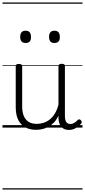

<svg xmlns="http://www.w3.org/2000/svg" viewBox="-20 -1030 686 1550"><path d="M270 18Q222 18 185 -1.5Q148 -21 127.5 -61.5Q107 -102 107 -166V-496Q107 -505 113 -509.5Q119 -514 132 -514Q146 -514 152.5 -509.5Q159 -505 159 -496V-171Q159 -127 171.5 -95.5Q184 -64 210 -47Q236 -30 277 -30Q306 -30 333 -39Q360 -48 383 -66.5Q406 -85 424 -115Q442 -145 452 -186V-496Q452 -506 458.5 -510.5Q465 -515 479 -515Q492 -515 498 -510.5Q504 -506 504 -496V-93Q504 -73 508.5 -58.5Q513 -44 523 -36.5Q533 -29 547 -29Q557 -29 567 -32.5Q577 -36 587 -43Q597 -50 607 -61Q613 -67 620 -66.5Q627 -66 633 -59Q638 -54 639.5 -47Q641 -40 636 -34Q625 -19 609 -7Q593 5 575 12Q557 19 537 19Q517 19 502 13Q487 7 476 -5Q465 -17 459 -35Q453 -53 452 -76V-97Q437 -63 415.5 -41Q394 -19 370 -6Q346 7 320.5 12.5Q295 18 270 18ZM187 -683Q165 -683 154 -695Q143 -707 143 -732Q143 -757 154 -769.5Q165 -782 187 -782Q209 -782 219.5 -769.5Q230 -757 230 -732Q231 -707 220 -695Q209 -683 187 -683ZM420 -683Q398 -683 387 -695Q376 -707 376 -732Q376 -757 387 -769.5Q398 -782 420 -782Q441 -782 452 -769.5Q463 -757 463 -732Q464 -707 452.5 -695Q441 -683 420 -683ZM0 490H646V500H0ZM0 -20H646V0H0ZM0 -505H646V-500H0ZM0 -1010H646V-1000H0Z"/></svg>

Font: Playwrite ES Guides
Style: Regular
Weight: 400
Designer: Veronika Burian, José Scaglione
Foundry: TypeTogether
Version: Version 1.003